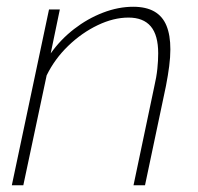

<svg xmlns="http://www.w3.org/2000/svg" viewBox="-20 -548 586 568"><path d="M125 -520H157L130 -390Q159 -431 199 -462Q239 -493 284.5 -510.5Q330 -528 374 -528Q412 -528 436.5 -514Q461 -500 472.5 -472Q484 -444 484 -402Q484 -379 480.5 -352Q477 -325 471 -294L409 0H375L436 -290Q443 -320 445.5 -344.5Q448 -369 448 -390Q448 -444 426 -470Q404 -496 360 -496Q316 -496 269 -473.5Q222 -451 182 -412.5Q142 -374 118 -325L49 0H15Z"/></svg>

Font: Raleway Thin ExtraLight
Style: Italic
Weight: 250
Italic angle: -12°
Version: Version 4.026